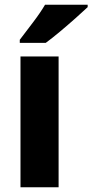

<svg xmlns="http://www.w3.org/2000/svg" viewBox="-20 -786 388 806"><path d="M226 0H66V-549H226ZM348 -756Q329 -738 297.5 -710Q266 -682 232 -653.5Q198 -625 172 -606H63V-619Q88 -652 118.5 -692Q149 -732 169 -766H348Z"/></svg>

Font: Noto Sans Armenian SemiCondensed ExtraBold
Style: Regular
Weight: 800
Width: 4
Designer: Monotype Design Team
Foundry: Monotype Imaging Inc.
Version: Version 2.008; ttfautohint (v1.8.4.7-5d5b)